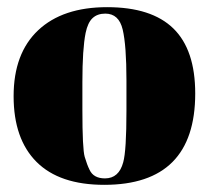

<svg xmlns="http://www.w3.org/2000/svg" viewBox="-20 -506 583 536"><path d="M333 -197V-282Q333 -379 322.5 -423.5Q312 -468 274 -468Q252 -468 238.5 -455.5Q225 -443 219 -414Q210 -369 210 -277V-199Q210 -90 216.5 -68Q223 -46 230 -32Q241 -8 273 -8Q312 -8 324 -53Q333 -85 333 -197ZM525 -245Q525 10 271 10Q146 10 82 -54Q18 -118 18 -237.5Q18 -357 86.5 -421.5Q155 -486 279 -486Q403 -486 464 -426.5Q525 -367 525 -245Z"/></svg>

Font: Abril Fatface
Style: Regular
Weight: 400
Designer: Veronika Burian, Jos Scaglione
Foundry: TypeTogether
Version: Version 1.001